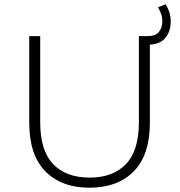

<svg xmlns="http://www.w3.org/2000/svg" viewBox="-20 -868 836 893"><path d="M396 5Q266 5 191 -71Q116 -147 116 -297V-700H167V-299Q167 -168 227 -105Q287 -42 397 -42Q506 -42 566 -105Q626 -168 626 -299V-700H677V-297Q677 -147 602 -71Q527 5 396 5ZM654 -660V-700H667Q704 -700 719.5 -720Q735 -740 735 -768Q735 -788 729 -804Q723 -820 715 -834L750 -848Q761 -832 767.5 -811Q774 -790 774 -768Q774 -721 748 -690.5Q722 -660 667 -660Z"/></svg>

Font: Montserrat Thin Light
Style: Regular
Weight: 300
Version: Version 9.000